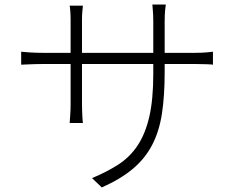

<svg xmlns="http://www.w3.org/2000/svg" viewBox="-20 -787 1040 843"><path d="M835 -555Q864 -555 887.5 -557Q911 -559 915 -560V-503Q912 -504 888 -505Q864 -506 835 -506H703V-470Q703 -366 691 -288Q679 -210 648 -150.5Q617 -91 563.5 -46Q510 -1 427 36L384 -5Q449 -32 499.5 -64.5Q550 -97 584 -148Q618 -199 635.5 -274.5Q653 -350 653 -463V-506H340V-329Q340 -317 340.5 -303Q341 -289 341.5 -277Q342 -265 343 -256.5Q344 -248 344 -247H286Q286 -248 286.5 -256.5Q287 -265 288 -277Q289 -289 289.5 -302.5Q290 -316 290 -329V-506H168Q153 -506 137 -505.5Q121 -505 107.5 -504.5Q94 -504 84.5 -503.5Q75 -503 73 -503V-560Q74 -560 84 -559Q94 -558 108 -557Q122 -556 138 -555.5Q154 -555 168 -555H290V-700Q290 -722 288.5 -740.5Q287 -759 286 -762H344Q344 -759 342 -741.5Q340 -724 340 -701V-555H653V-692Q653 -721 651 -742.5Q649 -764 649 -767H708Q707 -764 705 -742.5Q703 -721 703 -692V-555Z"/></svg>

Font: SpoqaHanSansJP-Light
Style: Regular
Weight: 300
Designer: [Source Han Sans]
Ryoko NISHIZUKA  (kana & ideographs); Paul D. Hunt (Latin, Greek & Cyrillic); Wenlong ZHANG  (bopomofo
Foundry: Spoqa (http://bi.spoqa.com)
Version: Version 1.002.20150607